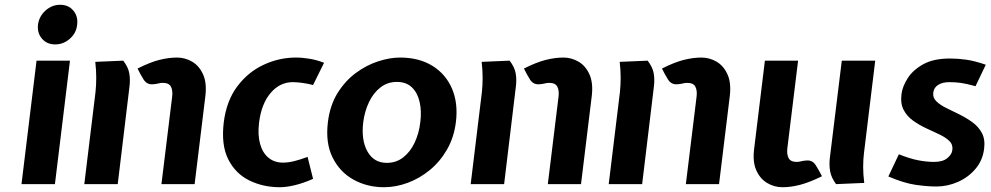

<svg xmlns="http://www.w3.org/2000/svg" viewBox="-20 -771 4148 804"><path d="M70 0 133 -517H273L210 0ZM211 -585Q176.5 -585 156 -608.8Q135.5 -632.5 139 -667Q143.5 -702.5 170.5 -726.8Q197.5 -751 232 -751Q266.5 -751 287 -726.8Q307.5 -702.5 303 -667Q299.5 -632.5 272.5 -608.8Q245.5 -585 211 -585Z M656 0 701 -367Q704 -392 695.8 -408Q687.5 -424 662 -424Q652.5 -424 643 -421.5Q633.5 -419 619 -418Q595 -416.5 581.2 -438.2Q567.5 -460 556 -484Q608.5 -510.5 647.5 -520.2Q686.5 -530 721 -530Q755.5 -530 785 -512.5Q814.5 -495 830.5 -459.2Q846.5 -423.5 840 -369L795 0ZM333 0 380 -386Q383 -414 383 -445.5Q383 -477 379 -512L496 -517Q517 -490 521.5 -463.5Q526 -437 522 -407L473 0Z M1152 13Q1082.5 13 1024.8 -15Q967 -43 936.2 -103Q905.5 -163 917 -259Q928.5 -349.5 974 -409.8Q1019.5 -470 1084.5 -500Q1149.5 -530 1219 -530Q1246 -530 1277.2 -524.8Q1308.5 -519.5 1337 -508L1291 -415Q1268 -421 1245.2 -424Q1222.5 -427 1206 -427Q1152 -427 1113.5 -382Q1075 -337 1065 -259Q1058.5 -206.5 1069 -168.8Q1079.5 -131 1104.2 -110.5Q1129 -90 1165 -90Q1186 -90 1210.2 -95.8Q1234.5 -101.5 1268 -114L1291 -22Q1250 -4 1214.5 4.5Q1179 13 1152 13Z M1588 13Q1517.5 13 1460.2 -18.8Q1403 -50.5 1372.8 -111.2Q1342.5 -172 1353 -259Q1361.5 -329.5 1393.2 -380.8Q1425 -432 1469.5 -465Q1514 -498 1563 -514Q1612 -530 1655 -530Q1734.5 -530 1790.5 -495.5Q1846.5 -461 1872.8 -399.8Q1899 -338.5 1889 -259Q1881 -195.5 1852 -145Q1823 -94.5 1780.2 -59.2Q1737.5 -24 1687.5 -5.5Q1637.5 13 1588 13ZM1600 -89Q1639 -89 1668.5 -112Q1698 -135 1716.2 -173.5Q1734.5 -212 1740 -259Q1746 -305.5 1737.2 -344Q1728.5 -382.5 1704.8 -405.2Q1681 -428 1642 -428Q1603 -428 1573.5 -405.2Q1544 -382.5 1525.5 -344Q1507 -305.5 1501 -259Q1492 -184 1518.8 -136.5Q1545.5 -89 1600 -89Z M2274 0 2319 -367Q2322 -392 2313.8 -408Q2305.5 -424 2280 -424Q2270.5 -424 2261 -421.5Q2251.5 -419 2237 -418Q2213 -416.5 2199.2 -438.2Q2185.5 -460 2174 -484Q2226.5 -510.5 2265.5 -520.2Q2304.5 -530 2339 -530Q2373.5 -530 2403 -512.5Q2432.5 -495 2448.5 -459.2Q2464.5 -423.5 2458 -369L2413 0ZM1951 0 1998 -386Q2001 -414 2001 -445.5Q2001 -477 1997 -512L2114 -517Q2135 -490 2139.5 -463.5Q2144 -437 2140 -407L2091 0Z M2852 0 2897 -367Q2900 -392 2891.8 -408Q2883.5 -424 2858 -424Q2848.5 -424 2839 -421.5Q2829.5 -419 2815 -418Q2791 -416.5 2777.2 -438.2Q2763.5 -460 2752 -484Q2804.5 -510.5 2843.5 -520.2Q2882.5 -530 2917 -530Q2951.5 -530 2981 -512.5Q3010.5 -495 3026.5 -459.2Q3042.5 -423.5 3036 -369L2991 0ZM2529 0 2576 -386Q2579 -414 2579 -445.5Q2579 -477 2575 -512L2692 -517Q2713 -490 2717.5 -463.5Q2722 -437 2718 -407L2669 0Z M3257 13Q3222.5 13 3192.8 -4.5Q3163 -22 3147 -57.8Q3131 -93.5 3138 -148L3183 -517H3322L3277 -150Q3274 -125.5 3282.2 -109.2Q3290.5 -93 3316 -93Q3326 -93 3335.5 -95.8Q3345 -98.5 3359 -99Q3382.5 -100.5 3396.2 -78.8Q3410 -57 3422 -33Q3369 -7 3330.2 3Q3291.5 13 3257 13ZM3481 0Q3461 -27 3456.2 -53.5Q3451.5 -80 3455 -110L3505 -517H3645L3598 -131Q3594.5 -103.5 3594.5 -72Q3594.5 -40.5 3599 -5Z M3901 10Q3862 10 3813 2.8Q3764 -4.5 3700 -32L3744 -125Q3788.5 -107 3824 -100Q3859.5 -93 3891 -93Q3928 -93 3947 -108.8Q3966 -124.5 3968 -143Q3971 -165.5 3955.2 -180.8Q3939.5 -196 3913.5 -208.2Q3887.5 -220.5 3858.2 -234Q3829 -247.5 3803.5 -265.8Q3778 -284 3764 -310.8Q3750 -337.5 3755 -377Q3759 -409 3781 -443.5Q3803 -478 3846.2 -502Q3889.5 -526 3958 -526Q3992 -526 4026.8 -521Q4061.5 -516 4108 -500L4065 -410Q4027.5 -420.5 4004 -423.8Q3980.5 -427 3955 -427Q3926.5 -427 3908.5 -415.5Q3890.5 -404 3888 -383Q3885.5 -362 3901 -346.8Q3916.5 -331.5 3942.5 -318.8Q3968.5 -306 3997.5 -291.8Q4026.5 -277.5 4052 -259Q4077.5 -240.5 4091.8 -213.8Q4106 -187 4101 -148Q4095 -99.5 4065 -64Q4035 -28.5 3991.2 -9.2Q3947.5 10 3901 10Z"/></svg>

Font: Expletus Sans
Style: Bold Italic
Weight: 700
Italic angle: -7°
Version: Version 7.500